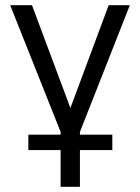

<svg xmlns="http://www.w3.org/2000/svg" viewBox="-20 -505 536 735"><path d="M212 210V0L19 -485H102.5L249.5 -91.5L396 -485H477L286 0V210ZM88.5 69.5V10.5H410V69.5Z"/></svg>

Font: Geologica ExtraLight
Style: Regular
Weight: 200
Designer: Sindre Bremnes, Frode Helland
Foundry: Monokrom Skriftforlag AS
Version: Version 1.010; ttfautohint (v1.8.4.7-5d5b);gftools[0.9.28]